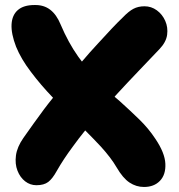

<svg xmlns="http://www.w3.org/2000/svg" viewBox="-20 -732 712 764"><path d="M125 5Q100 5 80 -10.5Q60 -26 49.5 -53Q39 -80 43.5 -113.5Q48 -147 73 -183Q115 -243 155 -297Q173 -321 191 -343Q142 -394 103 -446Q64 -497 44 -546Q24 -598 26 -635Q28 -672 51 -692Q74 -712 117 -712Q154 -713 179.5 -693.5Q205 -674 221 -635Q252 -562 291 -507Q298 -497 306 -487Q339 -526 369 -558Q399 -591 424 -617.5Q449 -644 469 -663Q492 -687 511 -697Q530 -707 555 -707Q582 -707 604 -691Q626 -675 637.5 -649Q649 -623 645 -593.5Q641 -564 614 -536Q576 -496 531.5 -449.5Q487 -403 441 -353Q438 -350 436 -347Q446 -338 457 -329Q498 -292 534.5 -256.5Q571 -221 598 -180Q636 -124 638 -80.5Q640 -37 616.5 -12.5Q593 12 553 12Q522 12 495.5 -5.5Q469 -23 444 -66Q422 -104 381 -149Q352 -180 319 -213Q293 -181 270 -149Q232 -98 206 -52Q189 -21 172 -8Q155 5 125 5Z"/></svg>

Font: Shantell Sans Light ExtraBold
Style: Regular
Weight: 800
Version: Version 1.011;[c5ecc13dd]